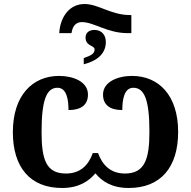

<svg xmlns="http://www.w3.org/2000/svg" viewBox="-20 -926 951 956"><path d="M275 -761H336L338 -771C344 -800 362 -816 387 -816C449 -816 513 -761 616 -761H634V-851H628C533 -851 470 -906 401 -906C327 -906 280 -844 275 -761ZM397 -637V-606C476 -626 507 -668 507 -717C507 -754 484 -777 450 -777C425 -777 406 -764 406 -739C406 -695 451 -701 451 -680C451 -658 432 -649 397 -637ZM289 10C374 10 423 -25 455 -63C487 -24 536 10 621 10C781 10 867 -94 867 -269C867 -452 770 -548 637 -548C567 -548 493 -519 493 -455C493 -404 527 -378 589 -378C589 -430 598 -489 644 -489C700 -489 724 -426 724 -270C724 -134 701 -62 602 -62C528 -62 489 -107 468 -164H442C422 -107 383 -62 308 -62C209 -62 187 -133 187 -269C187 -426 211 -489 266 -489C313 -489 321 -428 321 -378C384 -378 418 -404 418 -455C418 -520 344 -548 274 -548C142 -548 44 -451 44 -268C44 -94 129 10 289 10Z"/></svg>

Font: Noto Serif SemiCondensed
Style: Bold
Weight: 700
Width: 4
Designer: Monotype Design Team
Foundry: Monotype Imaging Inc.
Version: Version 2.015